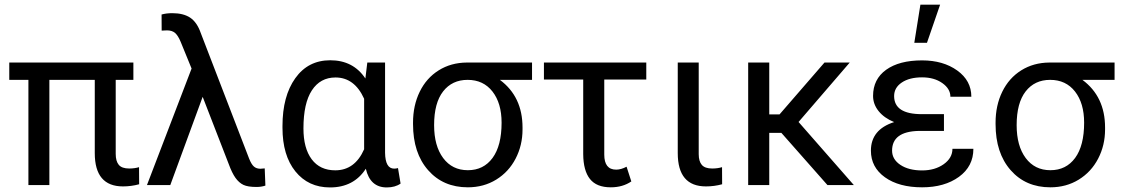

<svg xmlns="http://www.w3.org/2000/svg" viewBox="-20 -798 4833 828"><path d="M555.2 -453.6H479V-134.3Q479 -103 492.2 -87.2Q505.4 -71.3 537.1 -71.3Q560.5 -71.3 579.6 -77.1L580.1 -3.4Q545.9 5.9 510.3 5.9Q388.7 5.9 388.7 -137.7V-453.6H192.9V0H102.5V-453.6H20V-528.3H555.2Z M723.1 -741.2Q771 -741.2 800.3 -721.7Q829.6 -702.1 845.7 -655.8L1054.2 -114.3Q1064 -89.4 1075 -79.8Q1085.9 -70.3 1103 -70.3L1121.6 -71.8L1124.5 2.4Q1106.9 8.3 1086.4 8.3Q1048.8 8.3 1029.8 -0.7Q1010.7 -9.8 995.6 -30.8Q980.5 -51.8 966.3 -90.8L854 -380.4L714.4 0H613.8L806.2 -502.4L759.3 -617.2Q748 -644.5 735.1 -655.8Q722.2 -667 700.2 -667L677.2 -666L676.8 -735.4Q697.3 -741.2 723.1 -741.2Z M1640.6 -528.3V-139.2Q1641.6 -70.8 1679.7 -70.8Q1689 -70.8 1696.3 -73.2L1707.5 -6.3Q1684.1 10.3 1647.9 10.3Q1576.2 10.3 1557.6 -70.3Q1505.4 10.3 1403.3 10.3Q1309.6 10.3 1253.9 -58.8Q1198.2 -127.9 1198.2 -247.1V-254.4Q1198.2 -383.3 1253.4 -460.7Q1308.6 -538.1 1404.3 -538.1Q1503.4 -538.1 1555.7 -459.5L1564 -528.3ZM1288.6 -244.1Q1288.6 -158.7 1324.2 -111.1Q1359.9 -63.5 1425.8 -63.5Q1510.3 -63.5 1550.3 -154.3V-372.1Q1508.8 -463.9 1426.8 -463.9Q1361.3 -463.9 1325 -408.4Q1288.6 -353 1288.6 -244.1Z M2274.4 -453.6H2135.7Q2233.4 -381.3 2233.4 -248V-239.7Q2233.4 -171.4 2203.6 -114Q2173.8 -56.6 2119.9 -23.4Q2065.9 9.8 1997.6 9.8Q1891.1 9.8 1826.2 -64.2Q1761.2 -138.2 1761.2 -262.7V-269Q1761.2 -343.3 1790 -402.3Q1818.8 -461.4 1871.8 -494.6Q1924.8 -527.8 1993.2 -528.3H2274.4ZM1852.1 -258.3Q1852.1 -168.9 1891.1 -116.5Q1930.2 -64 1997.6 -64Q2065.4 -64 2104.2 -116.9Q2143.1 -169.9 2143.1 -269Q2143.1 -353 2103.8 -403.3Q2064.5 -453.6 1996.6 -453.6Q1929.7 -453.6 1890.9 -403.8Q1852.1 -354 1852.1 -258.3Z M2767.1 -455.1H2585.9V-131.3Q2585.9 -66.4 2637.2 -66.4Q2658.2 -66.4 2682.1 -79.1L2702.6 -15.6Q2665.5 9.8 2613.8 9.8Q2552.7 9.8 2524.2 -26.1Q2495.6 -62 2495.1 -133.3V-455.1H2325.7V-528.3H2767.1Z M2993.2 -528.3V-133.3Q2993.2 -102.5 3006.6 -86.9Q3020 -71.3 3051.3 -71.3Q3074.7 -71.3 3093.8 -77.1L3094.2 -3.4Q3060.1 5.9 3024.4 5.9Q2902.8 5.9 2902.8 -137.7V-528.3Z M3349.6 -225.1H3297.4V0H3206.5V-528.3H3297.4V-304.7H3341.8L3535.6 -528.3H3644.5L3423.8 -272L3662.1 0H3548.3Z M3827.1 -148.4Q3827.1 -110.8 3863 -86.9Q3898.9 -63 3956.5 -63Q4011.7 -63 4049.6 -89.8Q4087.4 -116.7 4087.4 -156.2H4177.7Q4177.7 -80.6 4115.5 -35.4Q4053.2 9.8 3956.5 9.8Q3856.9 9.8 3796.4 -33.4Q3735.8 -76.7 3735.8 -148.4Q3735.8 -239.3 3835.9 -271.5Q3793 -289.1 3769 -318.8Q3745.1 -348.6 3745.1 -384.3Q3745.1 -456.5 3801.5 -497.1Q3857.9 -537.6 3956.5 -537.6Q4047.4 -537.6 4108.2 -493.9Q4168.9 -450.2 4168.9 -380.9H4078.6Q4078.6 -415 4043.7 -439.7Q4008.8 -464.4 3956.5 -464.4Q3901.9 -464.4 3868.9 -442.1Q3835.9 -419.9 3835.9 -383.8Q3835.9 -305.7 3955.1 -305.7H4050.8V-233.4H3941.4Q3827.1 -230.5 3827.1 -148.4ZM3949.2 -777.8H4034.2L3977.5 -613.3H3922.9Z M4786.6 -453.6H4647.9Q4745.6 -381.3 4745.6 -248V-239.7Q4745.6 -171.4 4715.8 -114Q4686 -56.6 4632.1 -23.4Q4578.1 9.8 4509.8 9.8Q4403.3 9.8 4338.4 -64.2Q4273.4 -138.2 4273.4 -262.7V-269Q4273.4 -343.3 4302.2 -402.3Q4331.1 -461.4 4384 -494.6Q4437 -527.8 4505.4 -528.3H4786.6ZM4364.3 -258.3Q4364.3 -168.9 4403.3 -116.5Q4442.4 -64 4509.8 -64Q4577.6 -64 4616.5 -116.9Q4655.3 -169.9 4655.3 -269Q4655.3 -353 4616 -403.3Q4576.7 -453.6 4508.8 -453.6Q4441.9 -453.6 4403.1 -403.8Q4364.3 -354 4364.3 -258.3Z"/></svg>

Font: APIMedia Roboto
Style: Regular
Weight: 400
Designer: Google
Version: Version 2.137; 2017